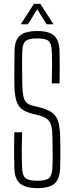

<svg xmlns="http://www.w3.org/2000/svg" viewBox="-20 -965 382 990"><path d="M174 5Q111 5 83.2 -18.8Q55.5 -42.5 54 -98Q53 -133 52.8 -161.2Q52.5 -189.5 52.8 -218Q53 -246.5 54 -283H94Q92.5 -234.5 92.2 -190.8Q92 -147 94 -98Q95.5 -60 111.8 -46.5Q128 -33 173 -33Q216.5 -33 232.2 -46.5Q248 -60 250 -98Q251.5 -122.5 251.5 -152.2Q251.5 -182 251 -211.8Q250.5 -241.5 250 -266Q249.5 -317 235.2 -338.2Q221 -359.5 181 -370L145 -379Q110.5 -388 91 -404Q71.5 -420 63.2 -449.5Q55 -479 54 -529Q53.5 -567.5 54 -612.5Q54.5 -657.5 55 -703Q55.5 -739.5 67.5 -762Q79.5 -784.5 105.2 -794.8Q131 -805 173 -805Q232.5 -805 259 -781.2Q285.5 -757.5 287 -702Q288 -665.5 288 -624.8Q288 -584 287 -535H247Q248.5 -587 248.5 -626.2Q248.5 -665.5 247 -702Q245.5 -740.5 230.2 -753.8Q215 -767 172 -767Q128.5 -767 112.5 -753.8Q96.5 -740.5 95 -702Q93.5 -656.5 94 -615.8Q94.5 -575 95 -529Q96 -473 106.2 -450.8Q116.5 -428.5 145 -421L182 -412Q223 -402 246 -386.2Q269 -370.5 278.8 -342Q288.5 -313.5 290 -266Q291 -239.5 291.2 -210.2Q291.5 -181 291.2 -152.2Q291 -123.5 290 -98Q288 -42.5 261.5 -18.8Q235 5 174 5ZM87 -840 155 -945H188L256 -840H220L172 -917L124 -840Z"/></svg>

Font: Big Shoulders Text SC Thin
Style: Regular
Weight: 100
Designer: Patric King
Foundry: XO Type Co
Version: Version 2.002